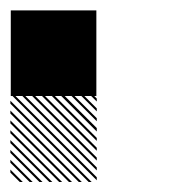

<svg xmlns="http://www.w3.org/2000/svg" viewBox="-21 -187 374 374"><path d="M167.5 10.8 155.8 -0.8H161.7L167.5 5ZM167.5 30 136.7 -0.8H142.5L167.5 24.2ZM167.5 49.2 117.5 -0.8H123.3L167.5 43.3ZM167.5 69.2 97.5 -0.8H104.2L167.5 62.5ZM167.5 87.5 79.2 -0.8H85L167.5 81.7ZM167.5 106.7 60 -0.8H65.8L167.5 100.8ZM167.5 125.8 40.8 -0.8H46.7L167.5 120ZM167.5 145 21.7 -0.8H27.5L167.5 139.2ZM167.5 164.2 2.5 -0.8H8.3L167.5 158.3ZM151.7 167.5 -0.8 15V9.2L157.5 167.5ZM132.5 167.5 -0.8 34.2V28.3L138.3 167.5ZM113.3 167.5 -0.8 53.3V47.5L119.2 167.5ZM94.2 167.5 -0.8 72.5V66.7L100 167.5ZM75 167.5 -0.8 91.7V85.8L80.8 167.5ZM55.8 167.5 -0.8 110.8V105L61.7 167.5ZM36.7 167.5 -0.8 130V124.2L42.5 167.5ZM17.5 167.5 -0.8 149.2V143.3L23.3 167.5ZM0 -166.7H166.7V0H0Z"/></svg>

Font: 0xA000-Pixelated
Style: Pixelated
Weight: 400
Version: Version 0.1